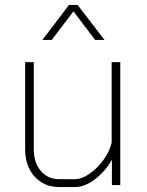

<svg xmlns="http://www.w3.org/2000/svg" viewBox="-20 -751 596 779"><path d="M82 -146V-499H117V-146Q117 -91 145.5 -57.5Q174 -24 221 -24H283Q311 -24 342.5 -45.5Q374 -67 399 -101Q424 -135 433 -172V-499H468V0H434V-103Q406 -54 364.5 -23Q323 8 284 8H221Q159 8 120.5 -34.5Q82 -77 82 -146ZM260 -731H295L404 -589H366L278 -705L190 -589H152Z"/></svg>

Font: Bai Jamjuree ExtraLight
Style: Regular
Weight: 275
Designer: Katatrad Aksorn Co.,Ltd.
Foundry: Cadson Demak Co.,Ltd.
Version: Version 1.000; ttfautohint (v1.6)